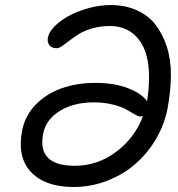

<svg xmlns="http://www.w3.org/2000/svg" viewBox="-20 -748 705 760"><path d="M271 -7.8Q159.2 -7.8 103 -66.7Q46.9 -125.5 67.9 -232.9Q80.1 -292 122.1 -334.7Q164.1 -377.4 224.6 -398.7Q285.2 -419.9 356.9 -419.9Q434.1 -419.9 488 -398.4Q542 -377 562 -347.2Q576.2 -437.5 565.2 -503.7Q554.2 -569.8 515.1 -607.4Q476.1 -645 415 -645Q378.4 -645 346.4 -636Q314.5 -627 293.5 -614Q272.5 -601.1 256.1 -588.1Q239.7 -575.2 226.6 -566.2Q213.4 -557.1 204.1 -557.1Q184.1 -557.1 175 -570.1Q166 -583 169.9 -601.1Q174.3 -622.6 197.8 -645.5Q221.2 -668.5 255.1 -686.5Q289.1 -704.6 332.5 -716.3Q376 -728 417 -728Q474.6 -728 520.3 -708Q565.9 -688 594.7 -651.4Q623.5 -614.7 640.1 -563.7Q656.7 -512.7 656.5 -450.7Q656.2 -388.7 643.1 -317.9Q630.9 -254.9 597.9 -198.5Q564.9 -142.1 516.8 -99.9Q468.8 -57.6 404.8 -32.7Q340.8 -7.8 271 -7.8ZM150.9 -219.2Q126 -91.8 275.9 -91.8Q366.7 -91.8 440.4 -147.5Q514.2 -203.1 545.9 -288.1Q543 -287.1 534.2 -287.1Q526.9 -287.1 512 -295.9Q497.1 -304.7 479.5 -314.9Q461.9 -325.2 427.2 -334Q392.6 -342.8 351.1 -342.8Q272 -342.8 217 -309.1Q162.1 -275.4 150.9 -219.2Z"/></svg>

Font: Shantell Sans Bouncy
Style: Italic
Weight: 400
Italic angle: -11.31°
Designer: Stephen Nixon, Anya Danilova, Shantell Martin
Foundry: Arrow Type
Version: Version 1.006;[9816181b4]